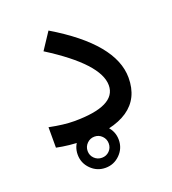

<svg xmlns="http://www.w3.org/2000/svg" viewBox="-115 -558 700 780"><g transform="rotate(-20 235.0 -168.0)"><path d="M121.1 44.4Q121.1 7.8 147.2 -18.3Q173.3 -44.4 210 -44.4Q246.6 -44.4 272.7 -18.3Q298.8 7.8 298.8 44.4Q298.8 81.1 272.7 107.2Q246.6 133.3 210 133.3Q173.3 133.3 147.2 107.2Q121.1 81.1 121.1 44.4ZM164.1 44.4Q164.1 63.5 177.5 76.7Q190.9 89.8 210 89.8Q229 89.8 242.2 76.7Q255.4 63.5 255.4 44.4Q255.4 25.4 242.2 12Q229 -1.5 210 -1.5Q190.9 -1.5 177.5 12Q164.1 25.4 164.1 44.4ZM47.9 -101.1Q110.4 -88.4 154.8 -88.4Q336.4 -88.4 336.4 -177.7Q336.4 -270.5 134.3 -397.9L182.1 -470.2Q422.4 -326.7 422.4 -179.2Q422.4 -1 161.1 -1Q130.4 -1 102.1 -4.2Q73.7 -7.3 47.9 -12.7Z"/></g></svg>

Font: Vazir WOL-UI
Style: Regular-WOL-UI
Weight: 400
Designer: Saber Rastikerdar
Foundry: Saber Rastikerdar
Version: Version 30.1.0